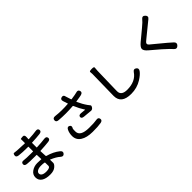

<svg xmlns="http://www.w3.org/2000/svg" viewBox="255 -2115 3490 3490"><g transform="rotate(-45 2000.0 -370.5)"><path d="M405 53Q293 53 233.5 12.5Q174 -28 174 -102Q174 -176 238 -220Q302 -264 381 -264Q412 -264 443 -262L481 -260Q486 -260 486 -265L482 -371Q482 -377 476 -377H427Q295 -377 237 -384Q177 -391 184 -437Q190 -483 250 -473Q293 -466 429 -466H475Q480 -466 480 -471V-584Q480 -589 475 -589H439Q334 -589 242 -600Q182 -608 189 -652Q196 -696 216 -692.5Q236 -689 285 -685Q314 -683 343 -682L476 -676Q481 -676 481 -681V-737Q481 -780 480 -783.5Q479 -787 531 -792Q583 -797 579 -734L576 -684Q576 -679 581 -679Q710 -685 772 -696Q831 -706 838 -661Q845 -616 785 -608Q701 -598 581 -593Q575 -593 575 -587V-474Q575 -469 580 -469Q706 -474 782 -485Q842 -493 848 -447Q854 -402 794 -395Q711 -385 582 -379Q577 -379 577 -374L583 -250Q584 -240 594 -237Q733 -199 828 -122Q875 -84 841 -44Q807 -4 762 -44Q704 -97 594 -142Q589 -144 589 -139L590 -123Q591 -92 591 -61Q591 -30 547 9Q498 53 405 53ZM392 -36Q491 -36 491 -87Q491 -117 490 -147V-164Q490 -173 482 -175Q447 -182 399 -182Q338 -182 303 -161Q268 -140 268 -107.5Q268 -75 299 -55.5Q330 -36 392 -36Z M1497 49Q1347 48 1264 -6Q1177 -61 1177 -164Q1177 -237 1205 -295Q1232 -350 1274 -326Q1316 -302 1283 -251Q1278 -243 1278 -179Q1278 -51 1503 -49Q1639 -48 1694 -59Q1753 -71 1762 -23Q1771 25 1712 36Q1634 50 1497 49ZM1798 -270Q1773 -234 1722 -246Q1705 -250 1581 -259Q1521 -264 1525 -305Q1528 -347 1588 -342L1681 -333Q1686 -333 1683 -337Q1623 -430 1581 -532Q1577 -541 1567 -540Q1389 -525 1208 -540Q1148 -544 1153 -594Q1158 -644 1218 -637Q1366 -619 1537 -632Q1542 -632 1540 -637L1511 -725Q1491 -784 1544 -796Q1596 -809 1605 -748Q1607 -739 1637 -649Q1639 -642 1647 -643Q1761 -659 1788 -668Q1846 -687 1860 -640Q1875 -592 1817 -576Q1794 -569 1677 -552Q1672 -551 1674 -546Q1719 -444 1775 -365Q1795 -336 1809 -321Q1823 -306 1798 -270Z M2481 57Q2227 57 2227 -144Q2227 -174 2228 -204L2236 -640Q2237 -670 2237 -700Q2237 -734 2233 -753.5Q2229 -773 2291 -774Q2353 -776 2349 -751.5Q2345 -727 2343 -670L2332 -220Q2331 -190 2331 -160Q2331 -48 2483 -48Q2696 -48 2792 -191Q2826 -241 2870 -210Q2915 -180 2881 -130Q2843 -76 2753 -19Q2632 57 2481 57Z M3690 31Q3647 73 3605 29L3590 13Q3570 -9 3549 -30Q3486 -94 3261 -283Q3190 -342 3193 -388Q3196 -430 3269 -491L3326 -538Q3505 -685 3540 -719Q3561 -740 3579 -761L3583 -766Q3623 -812 3666 -768Q3709 -724 3661 -685L3387 -462Q3364 -443 3342 -424Q3321 -406 3321.5 -387Q3322 -368 3344 -349Q3366 -330 3389 -312L3412 -293Q3649 -99 3692 -56Q3735 -13 3690 31Z"/></g></svg>

Font: Resource Han Rounded JP Medium
Style: Regular
Weight: 500
Designer: Cyano Hao (round all glyphs); Ryoko NISHIZUKA 西塚涼子 (kana, bopomofo & ideographs); Paul D. Hunt (Latin, Greek & Cyrillic)
Foundry: Cyano Hao
Version: 0.990